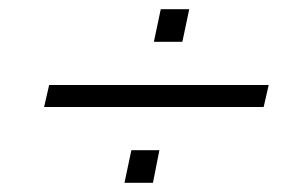

<svg xmlns="http://www.w3.org/2000/svg" viewBox="-20 -570 640 418"><path d="M76 -337 87 -385H565L554 -337ZM251 -172 266 -243H327L313 -172ZM315 -479 330 -550H392L377 -479Z"/></svg>

Font: Mona Sans ExtraLight Light
Style: Italic
Weight: 300
Italic angle: -11.6951°
Version: Version 2.000